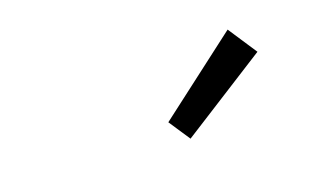

<svg xmlns="http://www.w3.org/2000/svg" viewBox="-40 -876 680 396"><g transform="rotate(-15 300.0 -678.0)"><path d="M328.4 -579.3 292.9 -623.8 460.5 -776.8 508.1 -716.7Z"/></g></svg>

Font: SourceCodeVF
Style: Italic
Weight: 200
Italic angle: -11°
Monospace: yes
Designer: Paul D. Hunt, Teo Tuominen
Foundry: Adobe
Version: Version 1.026;hotconv 1.1.0;makeotfexe 2.6.0